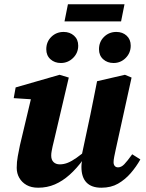

<svg xmlns="http://www.w3.org/2000/svg" viewBox="-20 -861 680 896"><path d="M158 15Q126 15 104 2.5Q82 -10 70 -31Q58 -52 58 -78Q58 -105 63 -132Q68 -159 73 -183L131 -427L167 -395L44 -403L53 -453L258 -512L301 -499L232 -205Q228 -190 225.5 -178Q223 -166 221 -155.5Q219 -145 219 -135Q219 -115 230 -104.5Q241 -94 259 -94Q278 -94 296.5 -101.5Q315 -109 337 -124.5Q359 -140 386 -163L395 -116H368Q338 -75 305 -45.5Q272 -16 236 -0.5Q200 15 158 15ZM453 15Q407 15 383.5 -9.5Q360 -34 360 -82Q360 -92 361.5 -102.5Q363 -113 366 -125H359L402 -327Q410 -366 417.5 -404Q425 -442 433 -482L563 -512L594 -499L520 -163Q516 -145 513 -129.5Q510 -114 510 -104Q510 -93 515.5 -86.5Q521 -80 531 -80Q546 -80 560 -94.5Q574 -109 597 -141L635 -117Q616 -83 590 -53Q564 -23 531 -4Q498 15 453 15ZM264 -567Q235 -567 215.5 -584.5Q196 -602 196 -631Q196 -666 219.5 -689Q243 -712 277 -712Q306 -712 325.5 -694.5Q345 -677 345 -648Q345 -614 321 -590.5Q297 -567 264 -567ZM510 -567Q481 -567 461.5 -584.5Q442 -602 442 -631Q442 -666 465.5 -689Q489 -712 523 -712Q552 -712 571 -694.5Q590 -677 590 -648Q590 -614 566.5 -590.5Q543 -567 510 -567ZM281 -761 297 -841H561L545 -761Z"/></svg>

Font: Source Serif 4
Style: Bold Italic
Weight: 700
Italic angle: -12°
Designer: Frank Grießhammer
Foundry: Adobe Systems Incorporated
Version: Version 4.004;hotconv 1.0.116;makeotfexe 2.5.65601